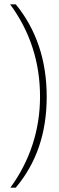

<svg xmlns="http://www.w3.org/2000/svg" viewBox="-20 -724 274 892"><path d="M166 -275Q166 -515 27 -704H53Q124 -618 160.5 -510Q197 -402 197 -274Q197 -22 53 148H28Q96 55 131 -52Q166 -159 166 -275Z"/></svg>

Font: Taviraj Thin
Style: Regular
Weight: 250
Designer: Katatrad Team
Foundry: CadsonDemak
Version: Version 1.001